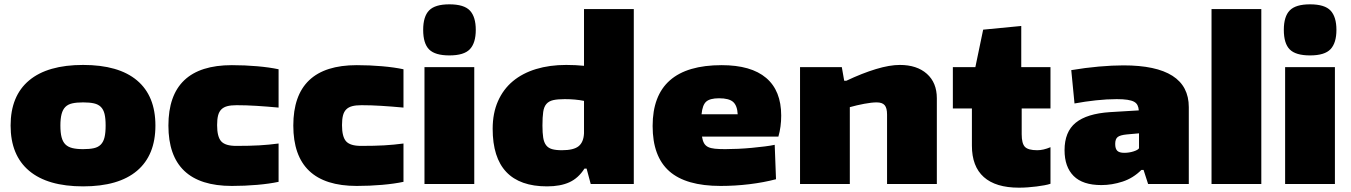

<svg xmlns="http://www.w3.org/2000/svg" viewBox="-20 -850 6242 887"><path d="M364 11Q200 11 114.5 -61Q29 -133 29 -270Q29 -407 114.5 -478.5Q200 -550 364 -550Q528 -550 613 -478.5Q698 -407 698 -270Q698 -133 613 -61Q528 11 364 11ZM364 -161Q394 -161 414 -165.5Q434 -170 446 -182.5Q458 -195 463 -216Q468 -237 468 -270Q468 -303 463 -323.5Q458 -344 446 -356Q434 -368 414 -372.5Q394 -377 364 -377Q334 -377 314 -372.5Q294 -368 282 -356Q270 -344 264.5 -323Q259 -302 259 -270Q259 -237 264.5 -216Q270 -195 282 -183Q294 -171 314 -166Q334 -161 364 -161Z M1051 9Q758 9 758 -270Q758 -549 1051 -549Q1111 -549 1168 -544Q1225 -539 1267 -530V-353Q1213 -358 1165 -361Q1117 -364 1073 -364Q1047 -364 1030 -359.5Q1013 -355 1002.5 -344.5Q992 -334 987.5 -316.5Q983 -299 983 -272Q983 -218 1002 -197Q1021 -176 1071 -176Q1134 -176 1178 -178.5Q1222 -181 1267 -187V-10Q1225 -1 1168 4Q1111 9 1051 9Z M1628 9Q1335 9 1335 -270Q1335 -549 1628 -549Q1688 -549 1745 -544Q1802 -539 1844 -530V-353Q1790 -358 1742 -361Q1694 -364 1650 -364Q1624 -364 1607 -359.5Q1590 -355 1579.5 -344.5Q1569 -334 1564.5 -316.5Q1560 -299 1560 -272Q1560 -218 1579 -197Q1598 -176 1648 -176Q1711 -176 1755 -178.5Q1799 -181 1844 -187V-10Q1802 -1 1745 4Q1688 9 1628 9Z M2056 -594Q1990 -594 1962.5 -621.5Q1935 -649 1935 -712Q1935 -774 1962.5 -802Q1990 -830 2056 -830Q2124 -830 2151 -801Q2178 -772 2178 -712Q2178 -652 2151 -623Q2124 -594 2056 -594ZM1941 -540H2171V0H1941Z M2507 11Q2382 11 2319 -55.5Q2256 -122 2256 -255Q2256 -327 2280.5 -382.5Q2305 -438 2349.5 -475Q2394 -512 2456.5 -531Q2519 -550 2596 -550Q2618 -550 2638 -549Q2658 -548 2678 -546V-808H2908V0H2709L2690 -71H2680Q2652 -27 2610.5 -8Q2569 11 2507 11ZM2576 -156Q2630 -156 2653 -174.5Q2676 -193 2678 -234V-384Q2638 -392 2589 -392Q2556 -392 2536 -387.5Q2516 -383 2504.5 -370Q2493 -357 2489.5 -333Q2486 -309 2486 -270Q2486 -236 2489.5 -214Q2493 -192 2503 -179Q2513 -166 2530.5 -161Q2548 -156 2576 -156Z M3309 9Q3149 9 3072 -59Q2995 -127 2995 -268Q2995 -549 3314 -549Q3450 -549 3519.5 -490Q3589 -431 3589 -316Q3589 -264 3576 -219H3223Q3226 -200 3232.5 -188.5Q3239 -177 3251 -171Q3263 -165 3282.5 -163Q3302 -161 3330 -161Q3357 -161 3389.5 -162.5Q3422 -164 3453.5 -167Q3485 -170 3513 -173.5Q3541 -177 3559 -181L3565 -22Q3508 -7 3442 1Q3376 9 3309 9ZM3302 -396Q3260 -396 3242.5 -380.5Q3225 -365 3221 -322H3388Q3386 -362 3367 -379Q3348 -396 3302 -396Z M3676 -540H3869L3880 -477H3890Q3964 -512 4027 -531Q4090 -550 4137 -550Q4216 -550 4262 -509Q4308 -468 4308 -396V0H4078V-321Q4078 -351 4067 -364Q4056 -377 4030 -377Q4007 -377 3972.5 -370.5Q3938 -364 3906 -355V0H3676Z M4687 17Q4580 17 4525 -32Q4470 -81 4470 -177V-349H4382V-540H4486L4522 -713L4698 -730V-540H4833V-349H4700V-230Q4700 -187 4715 -171.5Q4730 -156 4772 -156Q4800 -156 4833 -170V-1Q4821 3 4804.5 6Q4788 9 4768.5 11.5Q4749 14 4728 15.5Q4707 17 4687 17Z M5068 5Q4982 5 4940 -37Q4898 -79 4898 -156Q4898 -241 4949.5 -283Q5001 -325 5108 -332L5241 -340Q5240 -354 5235 -364Q5230 -374 5219 -380Q5208 -386 5188.5 -389Q5169 -392 5139 -392Q5094 -392 5043 -386.5Q4992 -381 4944 -372L4929 -526Q4994 -537 5056.5 -542.5Q5119 -548 5170 -548Q5472 -548 5472 -355V0H5284L5263 -65H5253Q5215 -27 5166 -11Q5117 5 5068 5ZM5174 -144Q5196 -144 5216.5 -150.5Q5237 -157 5242 -165V-234L5186 -229Q5155 -226 5143.5 -217Q5132 -208 5132 -185Q5132 -163 5141.5 -153.5Q5151 -144 5174 -144Z M5577 -808H5807V0H5577Z M6032 -594Q5966 -594 5938.5 -621.5Q5911 -649 5911 -712Q5911 -774 5938.5 -802Q5966 -830 6032 -830Q6100 -830 6127 -801Q6154 -772 6154 -712Q6154 -652 6127 -623Q6100 -594 6032 -594ZM5917 -540H6147V0H5917Z"/></svg>

Font: Encode Sans Wide
Style: Black
Weight: 900
Designer: Pablo Impallari, Andres Torresi
Foundry: Pablo Impallari, Andres Torresi
Version: Version 1.000; ttfautohint (v1.00) -l 8 -r 50 -G 200 -x 14 -